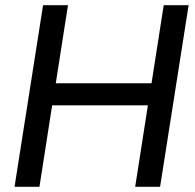

<svg xmlns="http://www.w3.org/2000/svg" viewBox="-20 -720 753 740"><path d="M36 0 146 -700H242L195 -399H564L611 -700H707L597 0H501L550 -314H181L132 0Z"/></svg>

Font: MuseoModerno
Style: Italic
Weight: 400
Italic angle: -9°
Designer: Pablo Cosgaya, Héctor Gatti, Marcela Romero, and the Authors of The MuseoModerno Project.
Foundry: Omnibus-Type Team
Version: Version 1.003